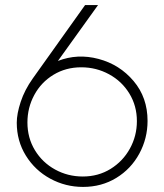

<svg xmlns="http://www.w3.org/2000/svg" viewBox="-20 -726 647 756"><path d="M46 -243Q46 -278 61.5 -325Q77 -372 109 -417L315 -706H366L208 -486Q285 -516 368 -494Q451 -472 506 -407Q561 -342 561 -250Q561 -181 528.5 -121Q496 -61 438 -25.5Q380 10 307 10Q238 10 178 -22.5Q118 -55 82 -113Q46 -171 46 -243ZM519 -249Q519 -309 489.5 -357.5Q460 -406 409.5 -433.5Q359 -461 300 -461Q239 -461 190.5 -431.5Q142 -402 115 -352Q88 -302 88 -244Q88 -183 117.5 -134.5Q147 -86 197 -58.5Q247 -31 306 -31Q367 -31 415.5 -61Q464 -91 491.5 -141Q519 -191 519 -249Z"/></svg>

Font: Lineal Thin
Style: Regular
Weight: 200
Designer: Created by Frank Adebiaye with contributions from Anton Moglia & Ariel Martín Pérez
Created by Frank ADEBIAYE with FontF
Foundry: Velvetyne Type Foundry
Version: Version 2.000;Glyphs 3.2 (3227)